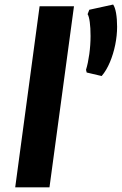

<svg xmlns="http://www.w3.org/2000/svg" viewBox="-20 -826 536 846"><path d="M428 -491 362 -506.5 359 -518.5Q368 -547.5 373.5 -587.8Q379 -628 379 -667Q379 -703.5 375.5 -729Q372 -754.5 366 -763.5L373.5 -783L478.5 -806Q487 -794 491.5 -767.8Q496 -741.5 496 -708Q496 -670 487.8 -629Q479.5 -588 464.2 -551.8Q449 -515.5 428 -491ZM47 -0.5 154.5 -798.5H306L198 -0.5Z"/></svg>

Font: Merriweather Sans Italic
Style: Bold
Weight: 700
Italic angle: -7.5°
Designer: Eben Sorkin
Foundry: Eben Sorkin
Version: Version 1.008; ttfautohint (v1.7.19-72a1) -l 8 -r 50 -G 200 